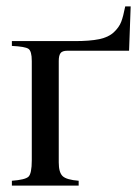

<svg xmlns="http://www.w3.org/2000/svg" viewBox="-20 -578 434 598"><path d="M387 -558 382 -420H190Q174 -420 168.5 -412.5Q163 -405 163 -388V-72Q163 -41 175 -29.5Q187 -18 225 -15V0H17V-15Q58 -18 68.5 -27.5Q79 -37 79 -79V-388Q79 -419 68.5 -426Q58 -433 17 -435V-450H213Q260 -450 289 -456Q318 -462 334.5 -477.5Q351 -493 357.5 -510Q364 -527 370 -558Z"/></svg>

Font: STIX MathJax Alphabets
Style: Regular
Weight: 400
Designer: MicroPress Inc., with final additions and corrections provided by Coen Hoffman, Elsevier (retired)
Version: Version 1.1.1